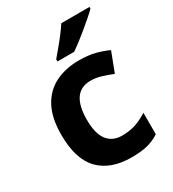

<svg xmlns="http://www.w3.org/2000/svg" viewBox="-187 -870 888 984"><g transform="rotate(-30 257.0 -378.0)"><path d="M300 10Q178 10 111.5 -57.5Q45 -125 45 -270Q45 -370 79 -433Q113 -496 173.5 -526Q234 -556 313 -556Q369 -556 410.5 -545Q452 -534 483 -519L439 -404Q404 -418 373.5 -427Q343 -436 313 -436Q197 -436 197 -271Q197 -189 227.5 -150Q258 -111 313 -111Q360 -111 396 -123.5Q432 -136 466 -158V-31Q432 -9 394.5 0.5Q357 10 300 10ZM498 -756Q484 -742 461 -722Q438 -702 411.5 -680Q385 -658 359.5 -638.5Q334 -619 315 -606H216V-619Q232 -638 253.5 -663.5Q275 -689 296 -716.5Q317 -744 331 -766H498Z"/></g></svg>

Font: Noto Sans Vithkuqi
Style: Bold
Weight: 700
Version: Version 1.001; ttfautohint (v1.8.4.7-5d5b)